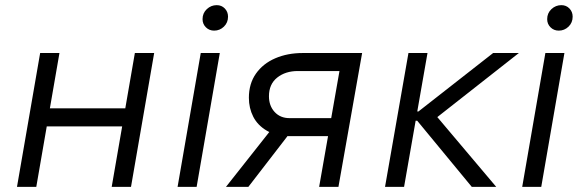

<svg xmlns="http://www.w3.org/2000/svg" viewBox="-20 -726 2258 746"><path d="M579 -520 489 0H414L504 -520ZM46 0 136 -520H211L121 0ZM141 -235 153 -305H483L471 -235Z M760 -520H834L744 0H670ZM767 -651.6Q767 -675 783.5 -690.5Q800 -706 822 -706Q841 -706 853.5 -693Q866 -680 866 -661.3Q866 -638 850 -622.5Q834 -607 812 -607Q793 -607 780 -619.9Q767 -632.8 767 -651.6Z M1306 -490 1329 -450H1137Q1089 -450 1057 -424.5Q1025 -399 1025 -352Q1025 -315 1047 -291Q1069 -267 1105 -267H1300L1288 -197H1106Q1053 -197 1017 -218Q981 -239 964 -272.5Q947 -306 947 -346Q947 -401 974.5 -440Q1002 -479 1049.5 -499.5Q1097 -520 1156 -520H1387L1295 0H1220ZM1035 -224 1107 -210 945 0H858Z M1567 -520H1641L1550 0H1476ZM1601 -257H1567L1573 -293H1606L1896 -520H1996L1660 -256L1653 -302L1908 0H1813Z M2099 -520H2173L2083 0H2009ZM2106 -651.6Q2106 -675 2122.5 -690.5Q2139 -706 2161 -706Q2180 -706 2192.5 -693Q2205 -680 2205 -661.3Q2205 -638 2189 -622.5Q2173 -607 2151 -607Q2132 -607 2119 -619.9Q2106 -632.8 2106 -651.6Z"/></svg>

Font: Fixel Italic Variable 20240409 Display Thin
Style: Italic
Weight: 100
Italic angle: -10°
Designer: AlfaBravo + MacPaw
Foundry: Kyrylo Tkachov, Marchela Mozhyna, Serhii Makarenko, Maria Weinstein, Zakhar Kryvoshyya
Version: Version 1.211;Glyphs 3.2 (3225)